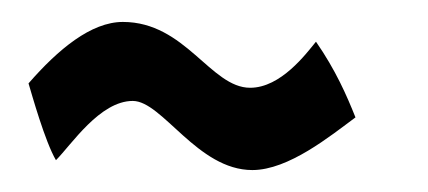

<svg xmlns="http://www.w3.org/2000/svg" viewBox="-20 -359 390 175"><path d="M304 -252C296 -272 286 -295 268 -321C259 -310 236 -279 208 -279C172 -279 149 -339 92 -339C63 -339 33 -314 6 -283C9 -273 21 -230 31 -213C45 -227 71 -267 101 -267C128 -267 160 -204 210 -204C243 -204 281 -235 304 -252Z"/></svg>

Font: Yesteryear
Style: Regular
Weight: 400
Designer: Astigmatic (AOETI)
Foundry: Astigmatic (AOETI)
Version: Version 1.000